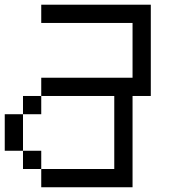

<svg xmlns="http://www.w3.org/2000/svg" viewBox="-20 -789 732 809"><path d="M0 -153.8V-307.7H76.9V-153.8H153.8V-76.9H461.5V-384.6H153.8V-307.7H76.9V-384.6H153.8V-461.5H538.5V-692.3H153.8V-769.2H615.4V-384.6H538.5V0H153.8V-76.9H76.9V-153.8Z"/></svg>

Font: Mintsoda - Lime Green 13x16
Style: Regular
Weight: 400
Designer: Mintsoda-15
Version: Version 1.0